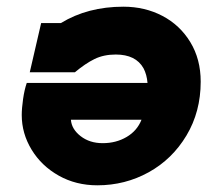

<svg xmlns="http://www.w3.org/2000/svg" viewBox="-20 -539 620 574"><path d="M580 -295Q580 -205 537.5 -134Q495 -63 424.5 -24Q354 15 271 15Q207 15 155.5 -14Q104 -43 74.5 -91.5Q45 -140 45 -195Q45 -215 49 -243Q53 -271 60 -291H421Q419 -316 409 -335Q386 -376 326 -376Q290 -376 262.5 -362.5Q235 -349 204 -323H69L103 -470H162Q242 -519 349 -519Q413 -519 465.5 -491.5Q518 -464 549 -413Q580 -362 580 -295ZM403 -181H192Q194 -153 221 -132Q248 -111 287 -111Q327 -111 358.5 -129.5Q390 -148 403 -181Z"/></svg>

Font: Arvo
Style: Bold Italic
Weight: 700
Italic angle: -13°
Designer: Anton Koovit (Cyrillic Expansion: Cyreal)
Foundry: Anton Koovit, Yassin Baggar
Version: Version 3.000